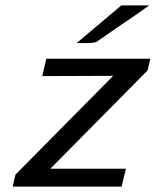

<svg xmlns="http://www.w3.org/2000/svg" viewBox="-20 -690 575 709"><path d="M263 -531 428 -670H531Q445 -609 412 -588L336 -535Q324 -531 310 -531ZM27 -1 37 -45 398 -410Q354 -410 267 -409.5Q180 -409 136 -409L151 -473H535L525 -430L166 -67H445L429 -1Z"/></svg>

Font: Coval
Style: Italic
Weight: 400
Foundry: Context Ltd
Version: Version 001.000